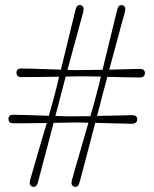

<svg xmlns="http://www.w3.org/2000/svg" viewBox="-20 -723 598 747"><path d="M289.5 -13Q284 7 269.5 3.5Q254.5 -1 259.5 -21Q264 -39 274.8 -75.8Q285.5 -112.5 298.8 -157.8Q312 -203 324 -245.5Q307 -246 292.5 -246.2Q278 -246.5 269 -246.5Q257 -246 235.5 -245.8Q214 -245.5 188.5 -245Q177.5 -202 165 -155Q152.5 -108 142.2 -69.5Q132 -31 127.5 -13Q122 7 107 3.5Q92 -1 97 -21Q102 -39 112.5 -75.8Q123 -112.5 136.2 -157.2Q149.5 -202 162 -244.5Q122.5 -244 85.8 -243.5Q49 -243 32 -243.5Q13 -243 13 -260.5Q13 -276.5 31.5 -276.5Q49 -276.5 88.8 -275.2Q128.5 -274 170 -272.5Q177.5 -298.5 183.2 -319.5Q189 -340.5 192.5 -353.5Q195.5 -365.5 200.2 -384Q205 -402.5 210 -424.5Q167.5 -424 125 -423.5Q82.5 -423 63.5 -423Q44.5 -422.5 44 -440Q44 -456.5 63 -456.5Q75.5 -456.5 100.8 -455.8Q126 -455 156.8 -454Q187.5 -453 217 -452Q227.5 -495.5 239 -542.2Q250.5 -589 259.8 -627.8Q269 -666.5 274 -686Q280 -707.5 295 -702.5Q309 -698 304 -676.5Q298.5 -657.5 288.5 -620.2Q278.5 -583 266.2 -538.2Q254 -493.5 242.5 -451Q260 -450.5 274.2 -450.2Q288.5 -450 298 -450.5Q310.5 -450.5 332 -450.8Q353.5 -451 379 -451.5Q389.5 -495 401 -542Q412.5 -589 422 -627.8Q431.5 -666.5 436 -685.5Q442 -707 457 -702.5Q471.5 -698 466 -676.5Q460.5 -657.5 450.5 -620.5Q440.5 -583.5 428.5 -538.8Q416.5 -494 405 -452Q441.5 -453 474.8 -453.8Q508 -454.5 524 -455Q543.5 -455 544 -439Q543.5 -422 523.5 -421.5Q506.5 -421.5 471 -422.5Q435.5 -423.5 397.5 -424Q391 -399 385.5 -378.5Q380 -358 376.5 -345Q373.5 -333 368.8 -314Q364 -295 357.5 -272Q398 -272.5 437.2 -273.5Q476.5 -274.5 494 -275Q513.5 -275 514 -259Q513.5 -242 493.5 -241.5Q474.5 -241.5 433 -242.8Q391.5 -244 350.5 -245Q339.5 -201.5 327 -154.8Q314.5 -108 304.5 -69.5Q294.5 -31 289.5 -13ZM214.5 -345Q211.5 -333 206.8 -314Q202 -295 195.5 -272Q219 -271 238.2 -270.5Q257.5 -270 269.5 -270.5Q279.5 -270.5 295.8 -270.8Q312 -271 331.5 -271Q339.5 -297.5 345.5 -319Q351.5 -340.5 354.5 -353.5Q358 -365.5 362.5 -384Q367 -402.5 372.5 -425Q349 -425.5 329.2 -425.8Q309.5 -426 297.5 -426Q287.5 -426 271.5 -425.8Q255.5 -425.5 235.5 -425Q229 -400 223.5 -379Q218 -358 214.5 -345Z"/></svg>

Font: Fraunces 144pt Soft
Style: Regular
Weight: 400
Version: Version 1.000;[0bf87f6ff]